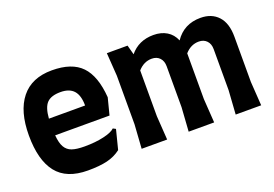

<svg xmlns="http://www.w3.org/2000/svg" viewBox="-90 -868 1615 1132"><g transform="rotate(-20 717.5 -302.0)"><path d="M39 -301Q39 -452 104.5 -534Q170 -616 297 -616Q422 -616 482.5 -553Q543 -490 553 -354L526 -249H185Q189 -200 204 -174Q219 -148 247.5 -138Q276 -128 327 -128Q394 -128 446.5 -140Q499 -152 518 -171L535 -162L504 -40Q466 -11 418 0.5Q370 12 297 12Q163 12 101 -67Q39 -146 39 -301ZM411 -354Q411 -417 384 -447.5Q357 -478 301 -478Q242 -478 215.5 -450.5Q189 -423 184 -354Z M1237 -150V-407Q1237 -440 1218.5 -459.5Q1200 -479 1169 -479Q1119 -479 1082 -437V-434V-150L1092 0H932L942 -150V-407Q942 -440 923.5 -459.5Q905 -479 874 -479Q824 -479 787 -437V-150L797 0H637L647 -150V-455L637 -600H767L783 -540Q838 -607 931 -607Q979 -607 1014 -586Q1049 -565 1066 -524Q1122 -607 1226 -607Q1296 -607 1336.5 -563Q1377 -519 1377 -434V-150L1387 0H1227Z"/></g></svg>

Font: Farro
Style: Bold
Weight: 700
Designer: Aceler Chua
Foundry: Grayscale Limited
Version: Version 1.101